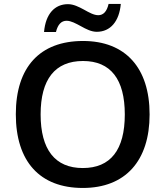

<svg xmlns="http://www.w3.org/2000/svg" viewBox="-20 -930 827 960"><path d="M463.9 -771C531.7 -771 576.2 -822.8 584 -910.2H522.9C514.2 -872.6 497.1 -854 471.2 -854C449.2 -854 425.3 -867.7 399.9 -881.8C374.5 -895.5 347.7 -909.2 319.8 -909.2C253.4 -909.2 208 -860.4 200.2 -770H259.8C269 -807.6 286.6 -826.2 313 -826.2C335 -826.2 359.4 -812.5 384.8 -798.8C410.2 -784.7 436.5 -771 463.9 -771ZM728 -357.9C728 -590.8 607.4 -725.1 395 -725.1C179.7 -725.1 59.1 -594.7 59.1 -358.9C59.1 -123 178.7 9.8 394 9.8C606.9 9.8 728 -125.5 728 -357.9ZM183.1 -357.9C183.1 -533.2 254.9 -625 395 -625C533.7 -625 604 -533.2 604 -357.9C604 -180.2 532.7 -89.8 394 -89.8C254.9 -89.8 183.1 -182.1 183.1 -357.9Z"/></svg>

Font: Open Sans 600
Style: Regular
Weight: 600
Foundry: Ascender Corporation
Version: Version 1.100;PS 001.100;hotconv 1.0.88;makeotf.lib2.5.64775